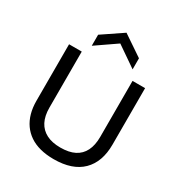

<svg xmlns="http://www.w3.org/2000/svg" viewBox="-208 -1047 1131 1205"><g transform="rotate(30 357.0 -445.0)"><path d="M357 13Q303 13 259 1.5Q215 -10 182 -32.5Q149 -55 126.5 -87Q104 -119 92.5 -160Q81 -201 81 -251V-660H173V-254Q173 -194 194 -153.5Q215 -113 256 -92Q297 -71 357 -71Q419 -71 459.5 -91.5Q500 -112 520.5 -153Q541 -194 541 -254V-660H632V-251Q632 -125 562 -56Q492 13 357 13ZM209 -723V-803L357 -903L505 -803V-723L357 -825Z"/></g></svg>

Font: Bricolage Grotesque
Style: Regular
Weight: 400
Designer: Mathieu Triay
Foundry: Atelier Triay
Version: Version 1.001;gftools[0.9.33.dev8+g029e19f]